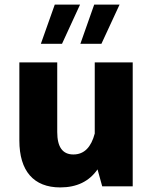

<svg xmlns="http://www.w3.org/2000/svg" viewBox="-20 -817 667 842"><path d="M64.9 -200.7C64.9 -67.4 127.4 4.9 244.1 4.9C316.9 4.9 371.1 -21.5 407.7 -74.2L428.2 0H562V-543.5H395.5V-231.4C379.9 -172.4 350.1 -139.6 301.8 -139.6C254.4 -139.6 231 -172.4 231 -237.8V-543.5H64.9ZM159.2 -625H252L331.1 -796.9H220.2ZM332.5 -625H424.8L504.4 -796.9H393.1Z"/></svg>

Font: Estedad ExtraBold
Style: Regular
Weight: 800
Designer: Amin Abedi
Version: Version 7.3